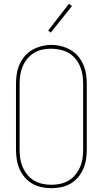

<svg xmlns="http://www.w3.org/2000/svg" viewBox="-20 -981 540 1009"><path d="M250 8Q224 8 198 2.5Q172 -3 149.5 -16Q127 -29 110 -49Q93 -69 82.5 -93Q72 -117 68 -143Q64 -169 64 -195V-540Q64 -566 68 -592Q72 -618 82.5 -642Q93 -666 110 -686Q127 -706 150 -719Q173 -732 198.5 -738.5Q224 -745 250 -745Q276 -745 301.5 -738.5Q327 -732 350 -719Q373 -706 390 -686Q407 -666 417.5 -642Q428 -618 432 -592Q436 -566 436 -540V-195Q436 -169 432 -143Q428 -117 417.5 -93Q407 -69 390 -49Q373 -29 350.5 -16Q328 -3 302 2.5Q276 8 250 8ZM250 -10Q274 -10 297 -15Q320 -20 340.5 -32Q361 -44 376 -62.5Q391 -81 400.5 -102.5Q410 -124 413.5 -147.5Q417 -171 417 -195V-540Q417 -564 413.5 -587.5Q410 -611 400.5 -633Q391 -655 375.5 -673.5Q360 -692 339.5 -703.5Q319 -715 295 -720Q271 -725 248 -725Q224 -725 201 -720Q178 -715 158 -702.5Q138 -690 123 -671.5Q108 -653 99 -631.5Q90 -610 86.5 -586.5Q83 -563 83 -540V-195Q83 -171 86.5 -147.5Q90 -124 99.5 -102.5Q109 -81 124 -62.5Q139 -44 159.5 -32Q180 -20 203 -15Q226 -10 250 -10ZM247 -810 233 -820 342 -961 358 -949Z"/></svg>

Font: Zed Mono Thin
Style: Regular
Weight: 100
Monospace: yes
Designer: Belleve Invis
Foundry: Belleve Invis
Version: Version 1.0.0; ttfautohint (v1.8.4)